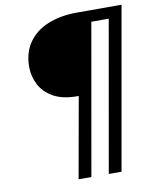

<svg xmlns="http://www.w3.org/2000/svg" viewBox="-88 -767 753 934"><g transform="rotate(-10 288.5 -300.0)"><path d="M224 100 295 -299H287Q216 -299 170.5 -324.5Q125 -350 103.5 -391.5Q82 -433 82 -479Q82 -551 117 -600.5Q152 -650 214 -675Q276 -700 357 -700H577L436 100H373L504 -644H418L287 100Z"/></g></svg>

Font: DM Sans 18pt Light
Style: Italic
Weight: 300
Italic angle: -10°
Designer: Colophon Foundry, Jonny Pinhorn
Foundry: Colophon Foundry
Version: Version 4.004;gftools[0.9.30]